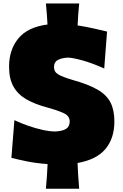

<svg xmlns="http://www.w3.org/2000/svg" viewBox="-20 -949 724 1127"><path d="M444.8 -928.7Q441.4 -895.5 439.2 -863.5Q437 -831.5 435.5 -799.8Q486.3 -792 533.2 -781.2Q580.1 -770.5 608.4 -763.7L591.8 -546.9Q521.5 -578.6 463.1 -594.7Q404.8 -610.8 377.4 -610.8Q341.3 -608.9 319.1 -596.7Q296.9 -584.5 296.9 -555.7Q296.9 -526.9 322.3 -512Q347.7 -497.1 403.8 -480.5Q497.1 -454.6 551.3 -423.6Q605.5 -392.6 628.4 -347.9Q651.4 -303.2 651.4 -236.3Q651.4 -137.7 599.4 -75Q547.4 -12.2 435.1 7.8Q436.5 43.9 439 81.5Q441.4 119.1 444.8 158.7H249.5Q252.9 121.1 255.4 85Q257.8 48.8 259.3 14.2Q189 8.8 136 -2.2Q83 -13.2 46.9 -22.5L64.5 -243.7Q102.5 -225.6 146.2 -210.4Q189.9 -195.3 231.4 -186.3Q272.9 -177.2 304.7 -177.2Q346.7 -179.2 367.9 -192.9Q389.2 -206.5 389.2 -236.3Q389.2 -269.5 350.8 -286.4Q312.5 -303.2 251.5 -319.8Q182.6 -338.4 133.8 -366.7Q85 -395 59.1 -440.7Q33.2 -486.3 33.2 -557.6Q33.2 -657.2 87.9 -723.6Q142.6 -790 258.8 -805.2Q257.3 -835.4 254.9 -866.2Q252.4 -897 249.5 -928.7Z"/></svg>

Font: Pinar DS1 Black
Style: Regular
Weight: 900
Designer: Amin Abedi
Version: Version 3.000